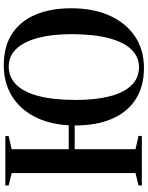

<svg xmlns="http://www.w3.org/2000/svg" viewBox="101 -893 803 1045"><g transform="rotate(-90 502.5 -370.5)"><path d="M655 11.5Q555.5 11.5 485.5 -33Q415.5 -77.5 378.8 -161.5Q342 -245.5 342 -365.5H213V-34.5L285 -18V0H15.5V-18L83 -34.5V-708.5L15.5 -725V-743H284.5V-725L213 -708.5V-398H343Q349.5 -507.5 391.5 -586.8Q433.5 -666 504.8 -708.8Q576 -751.5 670 -751.5Q772.5 -751.5 841.2 -706.5Q910 -661.5 945 -579.2Q980 -497 980 -385Q980 -263.5 939.8 -174.8Q899.5 -86 826.8 -37.2Q754 11.5 655 11.5ZM660 -15.5Q714.5 -15.5 754.8 -56Q795 -96.5 817 -178.5Q839 -260.5 839 -385Q839 -486.5 819.2 -563Q799.5 -639.5 760.2 -682Q721 -724.5 662 -724.5Q606.5 -724.5 565.8 -685Q525 -645.5 503 -564.8Q481 -484 481 -359.5Q481 -252.5 500.8 -175.2Q520.5 -98 560.5 -56.8Q600.5 -15.5 660 -15.5Z"/></g></svg>

Font: Merriweather 144pt SemiBold
Style: Regular
Weight: 600
Version: Version 2.100